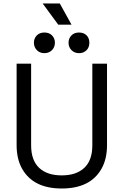

<svg xmlns="http://www.w3.org/2000/svg" viewBox="-20 -1064 690 1098"><path d="M333 14Q171 14 107 -98Q75 -154 75 -234V-700H158V-233Q158 -147 204 -104Q250 -61 333 -61Q416 -61 462 -104Q508 -147 508 -233V-700H592V-234Q592 -154 560 -98Q496 14 333 14ZM372 -820Q372 -845 389 -862Q405 -878 432 -878Q459 -878 475 -862Q491 -846 491 -820Q491 -793 475 -777Q458 -760 432 -760Q406 -760 389 -777Q372 -794 372 -820ZM174 -820Q174 -845 191 -862Q207 -878 234 -878Q261 -878 277 -862Q294 -845 294 -820Q294 -794 277 -777Q260 -760 234 -760Q208 -760 191 -777Q174 -794 174 -820ZM389 -923H313L224 -1044H322Z"/></svg>

Font: Rilu
Style: Regular
Weight: 500
Designer: Alí Sinisterra
Foundry: Alí Sinisterra
Version: 0.1